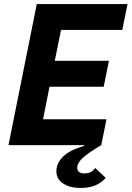

<svg xmlns="http://www.w3.org/2000/svg" viewBox="-20 -718 651 950"><path d="M22 0 162 -698H611L585 -570H282L251 -417H519L493 -289H225L193 -128H507L481 0Q407 44 384.5 68Q362 92 362 111Q362 140 397 140Q434 140 451 113L503 162Q461 212 378 212Q326 212 292.5 190Q259 168 259 129Q259 89 293 56Q327 23 397 4L396 0Z"/></svg>

Font: Aneliza
Style: Bold Italic
Weight: 700
Italic angle: -11.31°
Designer: Mike Abbink, Paul van der Laan, Pieter van Rosmalen
Foundry: Bold Monday
Version: Version 3.0